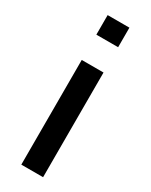

<svg xmlns="http://www.w3.org/2000/svg" viewBox="-200 -805 665 847"><g transform="rotate(30 132.5 -381.0)"><path d="M188 -761.7V-662.1H77.1V-761.7ZM188 -533.2V0H77.1V-533.2Z"/></g></svg>

Font: Ufes Sans Medium
Style: Regular
Weight: 500
Designer: Ricardo Esteves & Filipe Motta
Foundry: ProDesignUfes - Ricardo Esteves, Filipe Motta (This is a derivative work, based on Roboto family, by Christian Robertson
Version: Version 2.0